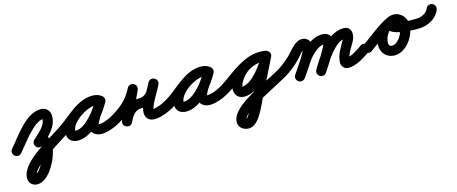

<svg xmlns="http://www.w3.org/2000/svg" viewBox="-66 -840 4072 1711"><g transform="rotate(-15 1970.0 16.0)"><path d="M-9.8 33.7C8.9 50.2 37.3 48.4 53.7 29.8C114.6 -39.2 233.1 -214.5 322.8 -214.5C324.9 -214.5 316 -223.3 316 -219.5C316 -151.3 243.1 -99.3 197.7 -55.3C179.8 -38 179.4 -9.6 196.7 8.3C214 26.2 242.4 26.6 260.3 9.3C326.7 -54.9 406 -118 406 -219.5C406 -268.4 372.4 -304.5 322.8 -304.5C182.2 -304.5 71 -125.8 -13.7 -29.8C-30.2 -11.1 -28.4 17.3 -9.8 33.7ZM260.3 9.3C261.5 8.1 270.9 1.9 267.6 2.9C265.8 3.4 260.4 3.6 262.2 3.6C260.6 3.4 259.1 3.3 257.5 3.1C252.2 2.1 247.3 -0.5 243.9 -4.8C241.7 -7.5 246.3 1.8 247.1 5.1C248.7 12.1 249.6 19.4 249.6 26.6C249.6 73.7 177.9 245.2 123.7 245.2C123.4 245.2 123.5 245.3 123.8 245.4C128.5 246.7 132.5 250.6 134.8 254.8C135.3 255.7 136.5 259.3 136.5 259.1C136.5 175.1 419.8 20.1 505.8 -40.1C526.2 -54.4 531.1 -82.5 516.9 -102.8C502.6 -123.2 474.5 -128.1 454.2 -113.9C333.3 -29.2 46.5 109.7 46.5 259.1C46.5 304.1 79.3 335.2 123.7 335.2C241.1 335.2 339.6 127.1 339.6 26.6C339.6 -20.9 320.4 -86.4 262.2 -86.4C237 -86.4 215.2 -72.3 197.7 -55.3C179.8 -38 179.4 -9.6 196.7 8.3C214 26.2 242.4 26.6 260.3 9.3Z M443 -51.3C457.2 -30.9 485.3 -25.9 505.7 -40C590.6 -99.1 690.7 -211.8 797.6 -211.8C807.5 -211.8 818.6 -210.3 826.8 -204.4C850.1 -187.8 874.6 -199.5 887.2 -219C899.7 -238.4 900.3 -265.6 875.6 -279.9C849.5 -295.1 826.9 -301.1 796.3 -301.1C669.4 -301.1 481.1 -169.2 481.1 -34.2C481.1 22.9 520.8 52.3 574.7 52.3C710.2 52.3 836.5 -108.7 895.5 -216.4C909.9 -242.7 897.3 -266.7 877.6 -277.5C857.9 -288.3 831 -285.9 816.5 -259.6C779.4 -191.8 697.3 -109.2 697.3 -31.6C697.3 21.7 744.8 49.7 793 49.7C869.9 49.7 959.1 3 1020.8 -40.1C1041.2 -54.4 1046.1 -82.5 1031.9 -102.8C1017.6 -123.2 989.5 -128.1 969.2 -113.9C923.7 -82 850.1 -40.3 793 -40.3C784.8 -40.3 780.3 -45.5 784.7 -39.1C786.2 -36.9 787.3 -29 787.3 -31.6C787.3 -68.7 872.1 -173.7 895.5 -216.4C909.9 -242.7 897.3 -266.6 877.6 -277.4C857.9 -288.3 830.9 -285.9 816.5 -259.6C776 -185.6 669.9 -37.7 574.7 -37.7C572.1 -37.7 569.5 -37.8 567 -38.1C561.3 -38.7 571.1 -26.7 571.1 -34.2C571.1 -117.3 720.8 -211.1 796.3 -211.1C811.7 -211.1 818.3 -209.1 830.4 -202.1C855.2 -187.7 879 -198.3 890.8 -216.6C902.6 -235 902.4 -261 879.2 -277.6C855.5 -294.5 826.5 -301.8 797.6 -301.8C662.4 -301.8 558.2 -186.1 454.3 -114C433.9 -99.8 428.9 -71.7 443 -51.3Z M1020.7 -40.1C1102.5 -96.9 1156.2 -154.4 1202.1 -244C1215.5 -270.2 1201.5 -293.4 1181.1 -303.5C1160.7 -313.5 1133.7 -310.2 1121.2 -283.6C1080 -195.4 1038.7 -107.2 997.4 -19.1C984.9 7.8 998.6 30.9 1018.7 40.5C1038.8 50.2 1065.4 46.6 1078.5 20C1102.5 -28.3 1129.3 -80 1191 -80C1308 -80 1343.2 -150.7 1392.7 -243.3C1406.4 -268.9 1392.2 -292.1 1371.6 -302.2C1351 -312.4 1324 -309.5 1312 -283.1C1277.1 -206.1 1163.4 -66.2 1212.9 10.9C1228.2 34.7 1253.5 45 1281 45C1352.8 45 1446.9 1.1 1505.1 -40.4C1525.4 -54.8 1530.1 -82.9 1515.6 -103.1C1501.2 -123.4 1473.1 -128.1 1452.9 -113.6C1410.6 -83.5 1333.3 -45 1281 -45C1277.9 -45 1288.5 -39.1 1291.2 -32.7C1292.2 -30.2 1292 -38.4 1292.1 -39C1293.1 -44.6 1294.6 -49.9 1296.4 -55.3C1301.6 -71.2 1308.7 -86.5 1316 -101.5C1340.1 -150.5 1371.4 -196.2 1394 -245.9C1406 -272.3 1392.6 -295.1 1372.9 -304.8C1353.2 -314.6 1327 -311.3 1313.3 -285.7C1281 -225.2 1266.4 -170 1191 -170C1090.7 -170 1038.1 -101.3 997.9 -20C984.7 6.6 998.7 29.8 1019.1 39.7C1039.5 49.5 1066.4 45.9 1079 19.1C1120.2 -69.1 1161.5 -157.2 1202.8 -245.4C1215.2 -272.1 1201.8 -295.1 1181.8 -304.9C1161.8 -314.7 1135.4 -311.2 1121.9 -285C1082.7 -208.3 1039.2 -162.5 969.3 -113.9C948.9 -99.8 943.9 -71.7 958.1 -51.3C972.2 -30.9 1000.3 -25.9 1020.7 -40.1Z M1442 -51.3C1456.2 -30.9 1484.3 -25.9 1504.7 -40C1589.6 -99.1 1689.7 -211.8 1796.6 -211.8C1806.5 -211.8 1817.6 -210.3 1825.8 -204.4C1849.1 -187.8 1873.6 -199.5 1886.2 -219C1898.7 -238.4 1899.3 -265.6 1874.6 -279.9C1848.5 -295.1 1825.9 -301.1 1795.3 -301.1C1668.4 -301.1 1480.1 -169.2 1480.1 -34.2C1480.1 22.9 1519.8 52.3 1573.7 52.3C1709.2 52.3 1835.5 -108.7 1894.5 -216.4C1908.9 -242.7 1896.3 -266.7 1876.6 -277.5C1856.9 -288.3 1830 -285.9 1815.5 -259.6C1778.4 -191.8 1696.3 -109.2 1696.3 -31.6C1696.3 21.7 1743.8 49.7 1792 49.7C1868.9 49.7 1958.1 3 2019.8 -40.1C2040.2 -54.4 2045.1 -82.5 2030.9 -102.8C2016.6 -123.2 1988.5 -128.1 1968.2 -113.9C1922.7 -82 1849.1 -40.3 1792 -40.3C1783.8 -40.3 1779.3 -45.5 1783.7 -39.1C1785.2 -36.9 1786.3 -29 1786.3 -31.6C1786.3 -68.7 1871.1 -173.7 1894.5 -216.4C1908.9 -242.7 1896.3 -266.6 1876.6 -277.4C1856.9 -288.3 1829.9 -285.9 1815.5 -259.6C1775 -185.6 1668.9 -37.7 1573.7 -37.7C1571.1 -37.7 1568.5 -37.8 1566 -38.1C1560.3 -38.7 1570.1 -26.7 1570.1 -34.2C1570.1 -117.3 1719.8 -211.1 1795.3 -211.1C1810.7 -211.1 1817.3 -209.1 1829.4 -202.1C1854.2 -187.7 1878 -198.3 1889.8 -216.6C1901.6 -235 1901.4 -261 1878.2 -277.6C1854.5 -294.5 1825.5 -301.8 1796.6 -301.8C1661.4 -301.8 1557.2 -186.1 1453.3 -114C1432.9 -99.8 1427.9 -71.7 1442 -51.3Z M1957.1 -51.3C1971.3 -30.9 1999.4 -25.9 2019.7 -40.1C2113.5 -105.5 2221.5 -202.8 2340.3 -202.8C2352.6 -202.8 2364.4 -201.8 2376.5 -200.3C2406 -196.7 2423.6 -216.9 2426.6 -239C2429.6 -261.2 2417.8 -285.3 2388.4 -289.5C2373.6 -291.7 2359.2 -292.7 2344.2 -292.7C2220.9 -292.7 2109.7 -228.3 2050.1 -120.3C2035.1 -93.2 2021.1 -60 2021.1 -28.4C2021.1 21.2 2055.4 58 2105.7 58C2246.6 58 2373.3 -112.2 2427.5 -223.3C2440.6 -250.2 2427 -273.5 2406.8 -283.4C2386.7 -293.3 2359.9 -289.8 2346.7 -262.9C2295.7 -159.9 2244.8 -56.9 2193.7 46C2193.7 46 2193.9 45.6 2194.1 45.2C2194.3 44.9 2194.5 44.5 2194.5 44.5C2171 87.5 2094 252.1 2072.8 252.1C2065 252.1 2064.2 247.6 2068.5 254C2069.8 255.9 2071 262.6 2071 260.4C2071 185.3 2449.4 20.5 2535.9 -40.2C2556.2 -54.5 2561.1 -82.5 2546.8 -102.9C2532.5 -123.2 2504.5 -128.1 2484.1 -113.8C2355.9 -23.8 1981 101 1981 260.4C1981 311.8 2025.2 342.1 2072.8 342.1C2171.7 342.1 2231.1 165.5 2273.5 87.5C2273.5 87.5 2273.7 87.1 2273.9 86.8C2274.1 86.4 2274.3 86 2274.3 86C2325.4 -17 2376.4 -120 2427.3 -223.1C2440.6 -249.9 2426.9 -273.2 2406.7 -283.2C2386.5 -293.1 2359.6 -289.6 2346.5 -262.7C2310.9 -189.6 2202.3 -32 2105.7 -32C2105.3 -32 2111.1 -22.1 2111.1 -28.4C2111.1 -43.6 2121.8 -64.1 2128.9 -76.9C2172.8 -156.3 2253.6 -202.7 2344.2 -202.7C2354.9 -202.7 2365.1 -202 2375.6 -200.5C2405 -196.2 2422.8 -216.7 2425.8 -239.2C2428.7 -261.6 2417 -286 2387.5 -289.7C2371.7 -291.6 2356.3 -292.8 2340.3 -292.8C2197.7 -292.8 2079.7 -191.6 1968.3 -113.9C1947.9 -99.7 1942.9 -71.6 1957.1 -51.3Z M2535.7 -40.1C2576.4 -68.4 2614.4 -100.1 2649.4 -135.2C2671.6 -157.4 2700.9 -200.8 2728.8 -214.8C2729.7 -215.2 2730.6 -215.6 2731.6 -215.6C2733.2 -215.6 2728.3 -216.4 2726.8 -217.2C2722.7 -219.5 2719.2 -227.9 2719.2 -224C2719.2 -191.8 2619.8 -50.6 2594.1 -13.7C2579.9 6.7 2584.9 34.7 2605.3 48.9C2625.7 63.1 2653.7 58.1 2667.9 37.7C2707.6 -19.2 2809.2 -156.2 2809.2 -224C2809.2 -269.5 2778.6 -305.6 2731.6 -305.6C2665.3 -305.6 2616.9 -228.4 2573.6 -186.9C2545.8 -160.2 2515.9 -135.9 2484.3 -113.9C2463.9 -99.7 2458.9 -71.7 2473.1 -51.3C2487.3 -30.9 2515.3 -25.9 2535.7 -40.1ZM2667.9 37.7C2724.4 -43.4 2810.4 -209.6 2919.1 -209.6C2924 -209.6 2914.1 -214 2911.9 -219.8C2911.3 -221.5 2910.8 -226.9 2910.8 -225.1C2910.8 -197.6 2814.3 -50.4 2788.3 -10.6C2774.7 10.2 2780.6 38.1 2801.4 51.7C2822.2 65.3 2850.1 59.4 2863.7 38.6C2901.1 -18.7 3000.8 -161.1 3000.8 -225.1C3000.8 -271.3 2962.6 -299.6 2919.1 -299.6C2765 -299.6 2671.5 -124.8 2594.1 -13.7C2579.9 6.7 2584.9 34.7 2605.3 48.9C2625.7 63.1 2653.7 58.1 2667.9 37.7ZM2864.3 37.6C2909.2 -37.8 3009.8 -209.3 3111.6 -212.9C3114.6 -213 3108.8 -208.8 3099.2 -222.4C3088.4 -237.7 3099.6 -235.5 3085.5 -209.3C3054.4 -151.3 3006.9 -83.2 3006.9 -16.1C3006.9 20.2 3031 50 3069 50C3143 50 3216.9 0.4 3275.5 -39.9C3296 -54 3301.2 -82 3287.1 -102.5C3273 -123 3245 -128.2 3224.5 -114.1C3183.8 -86.1 3121.2 -40 3069 -40C3069.5 -40 3069.9 -40 3070.4 -39.9C3082.3 -39 3094.4 -29.2 3096.7 -17.3C3096.8 -16.7 3096.9 -15.9 3096.9 -16.1C3096.9 -63.4 3141.9 -123.9 3164.9 -166.7C3195.6 -224 3194.1 -305.9 3108.4 -302.9C2963.9 -297.7 2852.4 -118.3 2787 -8.5C2774.3 12.8 2781.2 40.5 2802.6 53.2C2823.9 65.9 2851.6 58.9 2864.3 37.6Z M3243 -51.4C3257.1 -31 3285.2 -25.9 3305.6 -40C3386.9 -96.2 3465.6 -165.8 3554.1 -209C3580.8 -222.1 3584.6 -248.6 3575 -268.8C3565.4 -289 3542.4 -302.8 3515.4 -290.3C3432 -251.6 3374.7 -163.2 3374.7 -71.2C3374.7 -3.7 3426.1 49.7 3494.2 49.7C3605.9 49.7 3693.6 -79.7 3693.6 -182.5C3693.6 -245.6 3644.2 -305 3579 -305C3541.1 -305 3501.3 -292.3 3487.5 -252.9C3487.5 -252.9 3487.6 -252.9 3487.6 -253C3487.6 -253.1 3487.6 -253.1 3487.6 -253.1C3441.5 -124 3692.6 -126.1 3760.9 -126C3785.8 -126 3806 -146.1 3806 -170.9C3806 -195.8 3785.9 -216 3761.1 -216C3703.4 -216.1 3620.9 -212.9 3568.5 -240.3C3567.5 -240.8 3572.1 -222.1 3572.4 -222.9C3572.4 -222.9 3572.4 -222.9 3572.4 -223C3572.4 -223.1 3572.5 -223.1 3572.5 -223.1C3573.6 -226.3 3569.3 -217 3566.7 -214.8C3562.5 -211.4 3575 -215 3579 -215C3593.7 -215 3603.6 -195.5 3603.6 -182.5C3603.6 -130.4 3554.3 -40.3 3494.2 -40.3C3475.7 -40.3 3464.7 -53 3464.7 -71.2C3464.7 -128.3 3501.5 -184.6 3553.3 -208.6C3580.2 -221.1 3583.9 -248 3574.2 -268.4C3564.4 -288.9 3541.3 -302.9 3514.6 -289.9C3421.7 -244.5 3339.5 -172.9 3254.4 -114C3234 -99.9 3228.9 -71.8 3243 -51.4Z M3760.5 -126C3843.4 -125 3930.1 -167.2 3961.8 -247.4C3971 -270.5 3959.7 -296.7 3936.6 -305.8C3913.5 -315 3887.3 -303.7 3878.2 -280.6C3860.3 -235.6 3806.5 -215.5 3761.5 -216C3736.7 -216.3 3716.3 -196.4 3716 -171.5C3715.7 -146.7 3735.6 -126.3 3760.5 -126Z"/></g></svg>

Font: FRB American Cursive Guidelines Arrows Black
Style: Bold Italic
Weight: 900
Italic angle: -25°
Version: Version 2.0;Modular Font Editor K font №1